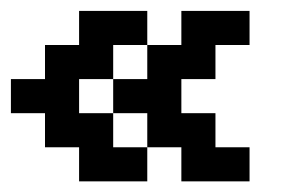

<svg xmlns="http://www.w3.org/2000/svg" viewBox="-20 -395 540 352"><path d="M0 -250H62.5V-312.5H125V-375H250V-312.5H312.5V-375H437.5V-312.5H375V-250H312.5V-187.5H375V-125H437.5V-62.5H312.5V-125H250V-62.5H125V-125H62.5V-187.5H0ZM125 -250V-187.5H187.5V-250ZM187.5 -312.5V-250H250V-312.5ZM187.5 -187.5V-125H250V-187.5Z"/></svg>

Font: NeoDunggeunmo
Style: Regular
Weight: 400
Monospace: yes
Version: Version 1.600